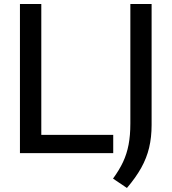

<svg xmlns="http://www.w3.org/2000/svg" viewBox="-20 -760 852 953"><path d="M79 0V-740H185V-90.5H542V0ZM610 173 541 126.5Q572 84 590.8 44Q609.5 4 618.2 -41.8Q627 -87.5 627 -146.5V-740H732.5V-139.5Q732.5 -78.5 720.2 -27Q708 24.5 681 73Q654 121.5 610 173Z"/></svg>

Font: Encode Sans Md
Style: Regular
Weight: 500
Designer: Multiple Designers
Foundry: Impallari Type
Version: Version 3.002; ttfautohint (v1.8.3) -l 8 -r 50 -G 200 -x 14 